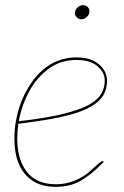

<svg xmlns="http://www.w3.org/2000/svg" viewBox="-20 -720 483 746"><path d="M197 6Q143 6 107.5 -17Q72 -40 54 -81.5Q36 -123 36 -181Q36 -199 37.5 -217.5Q39 -236 43 -255Q50 -293 64 -328Q78 -363 99 -394Q109 -410 121 -423.5Q133 -437 146 -448Q172 -471 205 -484Q238 -497 277 -497Q318 -497 344 -483.5Q370 -470 383 -449.5Q396 -429 396 -407Q396 -376 382 -351Q368 -326 334 -306Q303 -288 255 -275Q207 -262 153.5 -253.5Q100 -245 51 -239Q49 -225 48 -210Q47 -195 47 -181Q47 -100 84.5 -52Q122 -4 198 -4Q236 -4 269.5 -18Q303 -32 324 -50Q332 -57 343 -67Q354 -77 364 -85.5Q374 -94 377 -94Q380 -94 382 -92L383 -91Q337 -43 295 -18.5Q253 6 197 6ZM53 -249Q101 -254 154.5 -263Q208 -272 255 -285.5Q302 -299 331 -316Q362 -335 374.5 -357.5Q387 -380 387 -407Q387 -439 358.5 -463Q330 -487 277 -487Q215 -487 168.5 -452.5Q122 -418 93 -364Q64 -310 53 -249ZM296 -645Q285 -645 277.5 -653.5Q270 -662 271 -672Q273 -684 282.5 -692Q292 -700 303 -700Q314 -700 321.5 -692Q329 -684 327 -672Q326 -662 316.5 -653.5Q307 -645 296 -645Z"/></svg>

Font: Aleo Thin
Style: Italic
Weight: 250
Italic angle: -7°
Designer: Alessio Laiso
Foundry: Alessio Laiso
Version: Version 2.001;gftools[0.9.29]